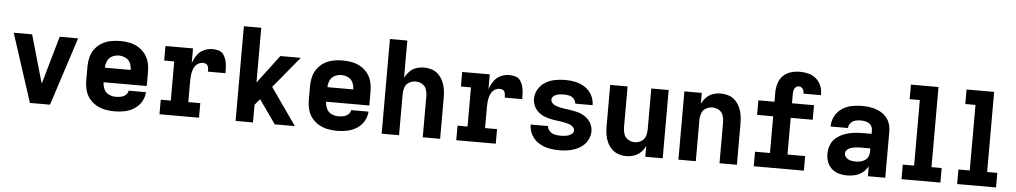

<svg xmlns="http://www.w3.org/2000/svg" viewBox="-40 -1118 7857 1485"><g transform="rotate(5 3888.0 -375.5)"><path d="M210 0H366L538 -530H395L294 -177Q291 -166 288 -157Q285 -166 282 -177L181 -530H38Z M867 8Q907 8 946 0Q985 -8 1019 -29.5Q1053 -51 1074 -86Q1095 -121 1097 -161H962Q960 -141 943.5 -127Q927 -113 907 -109Q887 -105 867 -105Q839 -105 813.5 -117Q788 -129 776 -155Q764 -181 764 -209H1099V-320Q1099 -357 1090 -392.5Q1081 -428 1058.5 -457.5Q1036 -487 1004.5 -505.5Q973 -524 937 -531Q901 -538 864 -538Q828 -538 792 -531Q756 -524 724 -505.5Q692 -487 669.5 -457.5Q647 -428 638 -392.5Q629 -357 629 -320V-210Q629 -173 638 -137.5Q647 -102 670 -72.5Q693 -43 725.5 -24.5Q758 -6 794 1Q830 8 867 8ZM964 -322H764Q764 -349 775.5 -374.5Q787 -400 812 -412.5Q837 -425 864 -425Q891 -425 916.5 -412.5Q942 -400 953 -374.5Q964 -349 964 -322Z M1216 0H1523V-113H1430V-281Q1430 -300 1432 -318.5Q1434 -337 1439 -355.5Q1444 -374 1454 -390Q1464 -406 1481 -415.5Q1498 -425 1517 -425Q1528 -425 1539 -420.5Q1550 -416 1554.5 -405.5Q1559 -395 1560 -383.5Q1561 -372 1561 -361H1697Q1697 -385 1695.5 -410Q1694 -435 1688 -458.5Q1682 -482 1668 -503Q1654 -524 1630 -531Q1606 -538 1581 -538Q1546 -538 1513.5 -522.5Q1481 -507 1461 -477.5Q1441 -448 1430 -415V-530H1216V-417H1294V-113H1216Z M1807 0H1942V-137L1981 -184L2111 0H2267L2066 -287L2267 -530H2108L1942 -310V-735H1807Z M2595 8Q2635 8 2674 0Q2713 -8 2747 -29.5Q2781 -51 2802 -86Q2823 -121 2825 -161H2690Q2688 -141 2671.5 -127Q2655 -113 2635 -109Q2615 -105 2595 -105Q2567 -105 2541.5 -117Q2516 -129 2504 -155Q2492 -181 2492 -209H2827V-320Q2827 -357 2818 -392.5Q2809 -428 2786.5 -457.5Q2764 -487 2732.5 -505.5Q2701 -524 2665 -531Q2629 -538 2592 -538Q2556 -538 2520 -531Q2484 -524 2452 -505.5Q2420 -487 2397.5 -457.5Q2375 -428 2366 -392.5Q2357 -357 2357 -320V-210Q2357 -173 2366 -137.5Q2375 -102 2398 -72.5Q2421 -43 2453.5 -24.5Q2486 -6 2522 1Q2558 8 2595 8ZM2692 -322H2492Q2492 -349 2503.5 -374.5Q2515 -400 2540 -412.5Q2565 -425 2592 -425Q2619 -425 2644.5 -412.5Q2670 -400 2681 -374.5Q2692 -349 2692 -322Z M2941 0H3076V-320Q3076 -347 3085 -372.5Q3094 -398 3118 -411.5Q3142 -425 3168 -425Q3195 -425 3218.5 -411.5Q3242 -398 3251 -372.5Q3260 -347 3260 -320V0H3395V-320Q3395 -352 3390.5 -383Q3386 -414 3373 -443Q3360 -472 3338 -495Q3316 -518 3285.5 -528Q3255 -538 3224 -538Q3193 -538 3163.5 -528.5Q3134 -519 3112 -496.5Q3090 -474 3076 -447V-735H2941Z M3520 0H3827V-113H3734V-281Q3734 -300 3736 -318.5Q3738 -337 3743 -355.5Q3748 -374 3758 -390Q3768 -406 3785 -415.5Q3802 -425 3821 -425Q3832 -425 3843 -420.5Q3854 -416 3858.5 -405.5Q3863 -395 3864 -383.5Q3865 -372 3865 -361H4001Q4001 -385 3999.5 -410Q3998 -435 3992 -458.5Q3986 -482 3972 -503Q3958 -524 3934 -531Q3910 -538 3885 -538Q3850 -538 3817.5 -522.5Q3785 -507 3765 -477.5Q3745 -448 3734 -415V-530H3520V-417H3598V-113H3520Z M4318 8Q4351 8 4383 3.5Q4415 -1 4445.5 -13Q4476 -25 4501.5 -46Q4527 -67 4541.5 -97Q4556 -127 4556 -159Q4556 -176 4551.5 -192.5Q4547 -209 4539 -223.5Q4531 -238 4519 -250.5Q4507 -263 4493.5 -272Q4480 -281 4464.5 -288Q4449 -295 4432.5 -299Q4416 -303 4399.5 -306Q4383 -309 4366.5 -311.5Q4350 -314 4333.5 -316Q4317 -318 4300.5 -322Q4284 -326 4268 -331Q4252 -336 4239 -348.5Q4226 -361 4226 -377Q4226 -392 4237.5 -402.5Q4249 -413 4263 -417.5Q4277 -422 4291.5 -423.5Q4306 -425 4321 -425Q4341 -425 4361.5 -420Q4382 -415 4396.5 -399Q4411 -383 4412 -362H4547Q4547 -403 4527.5 -439.5Q4508 -476 4474 -498.5Q4440 -521 4400.5 -529.5Q4361 -538 4321 -538Q4281 -538 4241.5 -530.5Q4202 -523 4167.5 -502.5Q4133 -482 4112 -446.5Q4091 -411 4091 -371Q4091 -354 4095.5 -338Q4100 -322 4108 -307Q4116 -292 4127.5 -280Q4139 -268 4153 -258.5Q4167 -249 4182.5 -242.5Q4198 -236 4214.5 -231.5Q4231 -227 4247.5 -224Q4264 -221 4280.5 -219Q4297 -217 4313.5 -214.5Q4330 -212 4346.5 -208.5Q4363 -205 4379 -200Q4395 -195 4408 -182.5Q4421 -170 4421 -153Q4421 -138 4408 -127.5Q4395 -117 4380 -112.5Q4365 -108 4349.5 -106.5Q4334 -105 4318 -105Q4296 -105 4274 -110Q4252 -115 4235.5 -132Q4219 -149 4218 -171H4083Q4083 -129 4103.5 -91.5Q4124 -54 4159.5 -31.5Q4195 -9 4236 -0.5Q4277 8 4318 8Z M4840 8Q4871 8 4900.5 -2Q4930 -12 4952.5 -34Q4975 -56 4988 -84V0H5123V-530H4988V-210Q4988 -184 4979 -158.5Q4970 -133 4946.5 -119Q4923 -105 4896 -105Q4870 -105 4846 -119Q4822 -133 4813 -158.5Q4804 -184 4804 -210V-530H4669V-210Q4669 -179 4673.5 -147.5Q4678 -116 4691 -87Q4704 -58 4726 -35.5Q4748 -13 4778.5 -2.5Q4809 8 4840 8Z M5245 0H5380V-320Q5380 -347 5389 -372.5Q5398 -398 5422 -411.5Q5446 -425 5472 -425Q5499 -425 5522.5 -411.5Q5546 -398 5555 -372.5Q5564 -347 5564 -320V0H5699V-320Q5699 -352 5694.5 -383Q5690 -414 5677 -443Q5664 -472 5642 -495Q5620 -518 5589.5 -528Q5559 -538 5528 -538Q5497 -538 5467.5 -528.5Q5438 -519 5416 -496.5Q5394 -474 5380 -447V-530H5245Z M5830 0H6219V-113H6082V-398H6253V-511H6082V-583Q6082 -597 6085 -611Q6088 -625 6098.5 -635.5Q6109 -646 6123 -646Q6136 -646 6146 -638.5Q6156 -631 6160 -619.5Q6164 -608 6164 -595V-593H6299Q6300 -597 6300 -602Q6300 -635 6287 -666.5Q6274 -698 6248 -720.5Q6222 -743 6189.5 -751Q6157 -759 6123 -759Q6088 -759 6053 -749Q6018 -739 5992.5 -713.5Q5967 -688 5956.5 -653Q5946 -618 5946 -583V-511H5821V-398H5946V-113H5830Z M6557 8Q6589 8 6620 -0.5Q6651 -9 6676 -29.5Q6701 -50 6716 -78V0H6851V-357Q6851 -391 6840.5 -422.5Q6830 -454 6806 -477.5Q6782 -501 6751.5 -514.5Q6721 -528 6688.5 -533Q6656 -538 6622 -538Q6582 -538 6541.5 -529.5Q6501 -521 6467 -497.5Q6433 -474 6414 -436.5Q6395 -399 6395 -358H6530Q6531 -380 6545.5 -397Q6560 -414 6580.5 -419.5Q6601 -425 6622 -425Q6639 -425 6655 -422Q6671 -419 6685.5 -411Q6700 -403 6708 -388.5Q6716 -374 6716 -357V-329H6647Q6611 -329 6575.5 -324.5Q6540 -320 6506.5 -307.5Q6473 -295 6444.5 -272.5Q6416 -250 6402.5 -216Q6389 -182 6389 -147Q6389 -114 6400 -83Q6411 -52 6436 -30Q6461 -8 6493 0Q6525 8 6557 8ZM6612 -105Q6593 -105 6574 -109Q6555 -113 6539.5 -127Q6524 -141 6524 -160Q6524 -175 6534.5 -186.5Q6545 -198 6559 -203.5Q6573 -209 6587.5 -211.5Q6602 -214 6617 -215Q6632 -216 6647 -216H6716V-189Q6716 -170 6708 -152.5Q6700 -135 6684 -124Q6668 -113 6649.5 -109Q6631 -105 6612 -105Z M6977 0H7279V-113H7200V-735H6986V-622H7065V-113H6977Z M7409 0H7711V-113H7632V-735H7418V-622H7497V-113H7409Z"/></g></svg>

Font: Iosevka Sparkle Extrabold
Style: Regular
Weight: 800
Designer: Belleve Invis
Foundry: Belleve Invis
Version: Version 4.5.0; ttfautohint (v1.8.3)